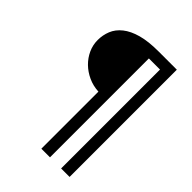

<svg xmlns="http://www.w3.org/2000/svg" viewBox="-214 -763 928 928"><g transform="rotate(45 250.0 -298.5)"><path d="M436 -665V68H378V-608H302V68H243V-322Q205 -324 172.5 -339Q140 -354 116 -377.5Q92 -401 78 -431.5Q64 -462 64 -496Q64 -530 76.5 -561Q89 -592 118.5 -615.5Q148 -639 195 -652Q242 -665 311 -665Z"/></g></svg>

Font: InconsolataGo
Style: Regular
Weight: 400
Designer: Raph Levien, Kirill Tkachev
Foundry: Cyreal
Version: Version 1.013